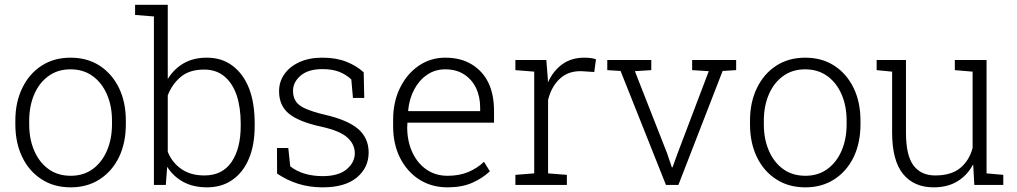

<svg xmlns="http://www.w3.org/2000/svg" viewBox="-20 -782 4301 812"><path d="M279.3 10.3Q207.5 10.3 155.8 -23.9Q103 -57.6 74 -117.9Q44.9 -178.2 44.9 -255.9V-272Q44.9 -349.6 74.2 -409.7Q103 -469.7 155.5 -503.9Q208 -538.1 278.3 -538.1Q349.6 -538.1 401.9 -503.9Q454.1 -469.7 483.2 -409.9Q512.2 -350.1 512.2 -272V-255.9Q512.2 -178.2 483.4 -117.7Q454.1 -57.6 401.6 -23.7Q349.1 10.3 279.3 10.3ZM279.3 -38.6Q333.5 -38.6 372.6 -67.4Q411.6 -96.2 432.6 -145.5Q453.6 -194.8 453.6 -255.9V-272Q453.6 -333.5 432.6 -381.8Q411.6 -431.2 372.3 -460Q333 -488.8 278.3 -488.8Q223.6 -488.8 184.6 -460Q145 -431.2 124.3 -381.8Q103.5 -332.5 103.5 -272V-255.9Q103.5 -193.8 124.5 -145.5Q145 -96.7 184.3 -67.6Q223.6 -38.6 279.3 -38.6Z M855.5 10.3Q797.4 10.3 755.1 -12.7Q712.9 -35.6 687 -76.7L681.2 0H630.9V-712.4L551.3 -718.8V-761.7H689.5V-447.8Q715.3 -490.2 756.6 -514.2Q797.9 -538.1 854.5 -538.1Q918.5 -538.1 963.4 -503.9Q1057.1 -432.6 1057.1 -259.8V-249.5Q1057.1 -169.4 1033.2 -112.3Q1009.3 -54.2 963.9 -22Q918.5 10.3 855.5 10.3ZM844.2 -40Q920.4 -40 959.2 -96.9Q998 -153.8 998 -249.5V-259.8Q998 -326.7 981 -378.9Q963.4 -430.2 929 -459Q894.5 -487.8 843.3 -487.8Q781.2 -487.8 744.4 -456.8Q707.5 -425.8 689.5 -378.4V-140.1Q708 -94.2 747.1 -67.1Q786.1 -40 844.2 -40Z M1344.7 10.3Q1289.1 10.3 1241.5 -4.6Q1193.8 -19.5 1151.9 -47.9L1151.4 -156.2H1199.2L1207.5 -78.6Q1235.8 -56.6 1270.5 -46.9Q1305.2 -37.1 1344.7 -37.1Q1411.1 -37.1 1445.8 -65.9Q1480.5 -94.7 1480.5 -134.3Q1480.5 -171.4 1449.5 -200Q1418.5 -228.5 1339.4 -246.1Q1244.6 -266.6 1202.4 -300.8Q1160.2 -335 1160.2 -396Q1160.2 -436.5 1182.6 -468.3Q1205.1 -500.5 1246.3 -519.3Q1287.6 -538.1 1343.3 -538.1Q1401.4 -538.1 1444.3 -521.2Q1487.3 -504.4 1518.1 -476.1L1520.5 -367.7H1472.7L1465.8 -445.8Q1443.8 -466.8 1414.6 -478.3Q1385.3 -489.7 1343.3 -489.7Q1283.7 -489.7 1251.5 -462.2Q1219.2 -434.6 1219.2 -397.9Q1219.2 -374 1229.5 -356.4Q1240.7 -335.9 1273.2 -322Q1305.7 -308.1 1351.1 -297.4Q1450.2 -274.9 1494.6 -236.6Q1539.1 -198.2 1539.1 -137.2Q1539.1 -72.8 1489 -31.2Q1439 10.3 1344.7 10.3Z M1872.6 10.3Q1805.2 10.3 1752.9 -22.9Q1701.2 -56.2 1671.9 -114.3Q1642.6 -172.4 1642.6 -248.5V-275.4Q1642.6 -351.6 1671.9 -410.6Q1701.2 -470.2 1751.2 -504.2Q1801.3 -538.1 1862.8 -538.1Q1928.2 -538.1 1974.1 -510.3Q2069.3 -452.6 2069.3 -313V-263.2H1703.1L1702.1 -241.7Q1702.6 -183.6 1724.1 -137.2Q1745.6 -91.3 1783.7 -64.9Q1821.8 -38.6 1872.6 -38.6Q1922.4 -38.6 1960.2 -54.4Q1998 -70.3 2026.9 -97.7L2051.8 -57.6Q2021 -28.3 1977.3 -9Q1933.6 10.3 1872.6 10.3ZM1706.1 -314.9 1707 -312H2010.7V-326.7Q2010.7 -373 1993.2 -410.2Q1975.1 -446.8 1942.1 -467.8Q1909.2 -488.8 1862.8 -488.8Q1820.3 -488.8 1787.1 -466.3Q1753.4 -443.8 1732.2 -404.3Q1710.9 -364.7 1706.1 -314.9Z M2297.9 -48.8 2377.4 -42.5V0H2159.7V-42.5L2239.3 -48.8V-479L2159.7 -485.4V-528.3H2290.5L2296.9 -447.8L2297.4 -433.6Q2319.8 -482.9 2358.4 -510.5Q2397 -538.1 2450.7 -538.1Q2481.9 -538.1 2500.5 -531.2L2493.2 -477.5L2439 -481Q2382.8 -482.4 2347.2 -448.7Q2311.5 -415 2297.9 -359.4Z M3093.3 -528.3V-485.4L3036.1 -481.9L2849.1 0H2796.4L2604.5 -481.9L2548.3 -485.4V-528.3H2734.4V-485.4L2665 -481L2801.8 -132.3L2821.3 -74.2H2824.2L2845.2 -132.3L2977.5 -481L2907.2 -485.4V-528.3Z M3386.2 10.3Q3314.5 10.3 3262.7 -23.9Q3210 -57.6 3180.9 -117.9Q3151.9 -178.2 3151.9 -255.9V-272Q3151.9 -349.6 3181.2 -409.7Q3210 -469.7 3262.5 -503.9Q3314.9 -538.1 3385.3 -538.1Q3456.5 -538.1 3508.8 -503.9Q3561 -469.7 3590.1 -409.9Q3619.1 -350.1 3619.1 -272V-255.9Q3619.1 -178.2 3590.3 -117.7Q3561 -57.6 3508.5 -23.7Q3456.1 10.3 3386.2 10.3ZM3386.2 -38.6Q3440.4 -38.6 3479.5 -67.4Q3518.6 -96.2 3539.6 -145.5Q3560.5 -194.8 3560.5 -255.9V-272Q3560.5 -333.5 3539.6 -381.8Q3518.6 -431.2 3479.2 -460Q3439.9 -488.8 3385.3 -488.8Q3330.6 -488.8 3291.5 -460Q3252 -431.2 3231.2 -381.8Q3210.4 -332.5 3210.4 -272V-255.9Q3210.4 -193.8 3231.4 -145.5Q3252 -96.7 3291.3 -67.6Q3330.6 -38.6 3386.2 -38.6Z M3928.2 10.3Q3845.2 10.3 3799.1 -46.4Q3752.9 -103 3752.9 -222.2V-479L3687.5 -485.4V-528.3H3811.5V-221.2Q3811.5 -124.5 3843.3 -82.3Q3875 -40 3935.1 -40Q4002.9 -40 4041 -71.5Q4079.1 -103 4093.3 -156.2V-479L4018.1 -485.4V-528.3H4152.3V-48.8L4223.1 -42.5V0H4100.6L4095.7 -86.9Q4070.8 -40.5 4029.1 -15.1Q3987.3 10.3 3928.2 10.3Z"/></svg>

Font: Suwannaphum Light
Style: Regular
Weight: 300
Designer: Danh Hong
Version: Version 8.002; ttfautohint (v1.8.3)